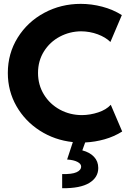

<svg xmlns="http://www.w3.org/2000/svg" viewBox="-20 -748 692 1018"><path d="M410.2 134.8Q410.2 120.6 390.6 110.4Q371.1 100.1 335.9 97.7L366.2 5.4Q270 -4.9 191.4 -55.2Q112.8 -105.5 67.1 -185.5Q21.5 -265.6 21.5 -361.3Q21.5 -464.4 73.7 -548.3Q126 -632.3 214.6 -679.9Q303.2 -727.5 408.2 -727.5Q465.3 -727.5 522 -712.6Q578.6 -697.8 626 -668L565.4 -525.4Q539.6 -550.8 498 -566.2Q456.5 -581.5 410.2 -582Q349.6 -581.5 297.1 -553.7Q244.6 -525.9 213.1 -475.6Q181.6 -425.3 181.6 -361.3Q181.6 -297.9 212.9 -246.8Q244.1 -195.8 297.6 -166.7Q351.1 -137.7 415 -137.7Q458.5 -138.2 500.7 -152.1Q543 -166 567.4 -192.4L627.9 -50.8Q585.4 -23.9 534.7 -9.5Q483.9 4.9 431.6 7.3L416.5 49.3Q456.1 59.6 478.5 83.5Q501 107.4 501 142.6Q501 192.9 453.4 221.9Q405.8 251 309.6 250V174.8Q360.8 176.3 385.5 165.3Q410.2 154.3 410.2 134.8Z"/></svg>

Font: Reddit Sans Chocolate ExtraBold
Style: Regular
Weight: 800
Designer: Stephen Hutchings
Foundry: Reddit
Version: Version 1.011